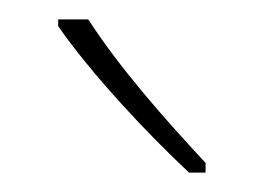

<svg xmlns="http://www.w3.org/2000/svg" viewBox="-20 -784 272 198"><path d="M71 -764H40V-757C74 -708 132 -646 175 -606H192V-616C151 -660 104 -713 71 -764Z"/></svg>

Font: Noto Sans Sinhala UI Condensed Thin
Style: Regular
Weight: 100
Width: 3
Designer: Jelle Bosma - Monotype Design Team
Foundry: Monotype Imaging Inc.
Version: Version 2.006